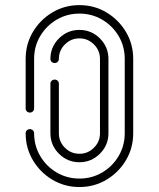

<svg xmlns="http://www.w3.org/2000/svg" viewBox="-20 -733 623 753"><path d="M291.5 0.5Q233.4 0.5 185.5 -28.1Q137.7 -56.6 109.1 -104.5Q80.6 -152.3 80.6 -210.4Q80.6 -217.3 85.4 -221.9Q90.3 -226.6 97.2 -226.6Q104 -226.6 108.9 -221.9Q113.8 -217.3 113.8 -210.4Q113.8 -161.6 137.7 -121.1Q161.6 -80.6 202.1 -56.6Q242.7 -32.7 291.5 -32.7Q340.3 -32.7 380.9 -56.6Q421.4 -80.6 445.3 -121.1Q469.2 -161.6 469.2 -210.4V-502Q469.2 -551.3 445.3 -591.6Q421.4 -631.8 380.9 -655.8Q340.3 -679.7 291.5 -679.7Q242.7 -679.7 202.1 -655.8Q161.6 -631.8 137.7 -591.6Q113.8 -551.3 113.8 -502V-307.6Q113.8 -300.8 108.9 -296.1Q104 -291.5 97.2 -291.5Q90.3 -291.5 85.4 -296.1Q80.6 -300.8 80.6 -307.6V-502Q80.6 -560.1 109.1 -607.9Q137.7 -655.8 185.5 -684.3Q233.4 -712.9 291.5 -712.9Q349.6 -712.9 397.5 -684.3Q445.3 -655.8 473.9 -607.9Q502.4 -560.1 502.4 -502V-210.4Q502.4 -152.3 473.9 -104.5Q445.3 -56.6 397.5 -28.1Q349.6 0.5 291.5 0.5ZM291.5 -96.7Q244.6 -96.7 211.2 -130.1Q177.7 -163.6 177.7 -210.4V-404.8Q177.7 -411.6 182.6 -416.3Q187.5 -420.9 194.3 -420.9Q201.2 -420.9 206.1 -416.3Q210.9 -411.6 210.9 -404.8V-210.4Q210.9 -177.2 234.6 -153.6Q258.3 -129.9 291.5 -129.9Q324.7 -129.9 348.4 -153.6Q372.1 -177.2 372.1 -210.4V-502Q372.1 -535.2 348.4 -558.8Q324.7 -582.5 291.5 -582.5Q258.3 -582.5 234.6 -558.8Q210.9 -535.2 210.9 -502Q210.9 -495.1 206.1 -490.5Q201.2 -485.8 194.3 -485.8Q187.5 -485.8 182.6 -490.5Q177.7 -495.1 177.7 -502Q177.7 -548.8 211.2 -582.3Q244.6 -615.7 291.5 -615.7Q338.4 -615.7 371.8 -582.3Q405.3 -548.8 405.3 -502V-210.4Q405.3 -163.6 371.8 -130.1Q338.4 -96.7 291.5 -96.7Z"/></svg>

Font: Neon Sans
Style: Regular
Weight: 400
Designer: GGBot
Version: 0.80